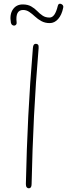

<svg xmlns="http://www.w3.org/2000/svg" viewBox="-20 -1005 363 1039"><path d="M158 -745Q159 -758 163 -763Q167 -768 174 -768Q182 -768 186 -763Q190 -758 189 -745Q173 -556 164 -376Q155 -196 151 -9Q151 3 147 8.5Q143 14 136 14Q129 14 124.5 8.5Q120 3 120 -9Q124 -196 133 -376Q142 -556 158 -745ZM249 -880Q224 -880 204.5 -890.5Q185 -901 169.5 -915.5Q154 -930 138.5 -940.5Q123 -951 105 -951Q62 -951 70 -884Q71 -876 67 -871.5Q63 -867 57.5 -866.5Q52 -866 46.5 -869.5Q41 -873 39 -882Q31 -926 49.5 -953.5Q68 -981 103 -981Q130 -981 148.5 -970.5Q167 -960 181 -945.5Q195 -931 210.5 -920.5Q226 -910 248 -910Q263 -910 274 -925.5Q285 -941 293 -974Q295 -982 300 -984Q305 -986 311 -983.5Q317 -981 320.5 -976Q324 -971 322 -963Q314 -924 294.5 -902Q275 -880 249 -880Z"/></svg>

Font: Playpen Sans Thin
Style: Regular
Weight: 250
Designer: Laura Meseguer, Veronika Burian, José Scaglione
Foundry: TypeTogether
Version: Version 1.001